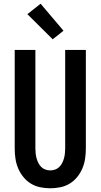

<svg xmlns="http://www.w3.org/2000/svg" viewBox="-20 -1003 540 1031"><path d="M250 8Q223 8 196 2.5Q169 -3 146 -17Q123 -31 105.5 -52.5Q88 -74 77.5 -99Q67 -124 63 -151Q59 -178 59 -205V-735H170V-205Q170 -192 171.5 -178.5Q173 -165 176.5 -152.5Q180 -140 186 -128Q192 -116 201.5 -106.5Q211 -97 224 -92.5Q237 -88 250 -88Q263 -88 276 -92.5Q289 -97 298.5 -106.5Q308 -116 314 -128Q320 -140 323.5 -152.5Q327 -165 328.5 -178.5Q330 -192 330 -205V-735H441V-205Q441 -178 437 -151Q433 -124 422.5 -99Q412 -74 394.5 -52.5Q377 -31 354 -17Q331 -3 304 2.5Q277 8 250 8ZM263 -792 127 -927 198 -983 321 -838Z"/></svg>

Font: Iosevka Algr
Style: Bold
Weight: 700
Monospace: yes
Designer: Belleve Invis
Foundry: Belleve Invis
Version: Version 26.0.2; ttfautohint (v1.8.3)